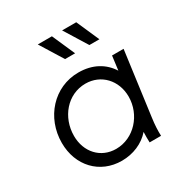

<svg xmlns="http://www.w3.org/2000/svg" viewBox="-186 -942 1041 1094"><g transform="rotate(-30 334.5 -395.0)"><path d="M302 12C376 12 445 -17 490 -69C489 -44 489 -23 490 0H565C564 -37 565 -69 572 -119L628 -536H552L540 -443C499 -508 430 -548 337 -548C175 -548 55 -413 55 -247C55 -97 157 12 302 12ZM135 -247C135 -369 221 -473 340 -473C442 -473 517 -393 517 -286C517 -167 425 -63 307 -63C206 -63 135 -141 135 -247ZM217 -802 310 -652H376L310 -802ZM377 -802 470 -652H536L470 -802Z"/></g></svg>

Font: Mluvka
Style: Italic
Weight: 400
Italic angle: -8°
Designer: Modified by Jiří Krblich, Original typeface by Gumpita Rahayu
Foundry: Gumpita Rahayu & Jiří Krblich
Version: Version 2.000;Glyphs 3.1.1 (3134)